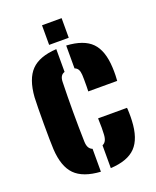

<svg xmlns="http://www.w3.org/2000/svg" viewBox="-140 -821 738 911"><g transform="rotate(-20 229.5 -365.0)"><path d="M34.5 -168Q33.5 -185 33 -220.2Q32.5 -255.5 32.5 -297Q32.5 -338.5 33 -375Q33.5 -411.5 34.5 -430Q41 -520.5 81.8 -562.5Q122.5 -604.5 209.5 -609.5V-494.5Q197 -490.5 191 -480.5Q185 -470.5 184.5 -453Q183.5 -417.5 183 -379.2Q182.5 -341 182.5 -301.8Q182.5 -262.5 183 -224.8Q183.5 -187 184.5 -152Q185 -133.5 191 -122.2Q197 -111 209.5 -106V9.5Q121.5 4 80.5 -37.5Q39.5 -79 34.5 -168ZM259.5 9.5V-105.5Q271 -110.5 276.8 -121.8Q282.5 -133 283.5 -152Q284.5 -164 284.5 -185.5Q284.5 -207 283.5 -233H429.5Q430.5 -228 431 -206.2Q431.5 -184.5 430.5 -168Q426.5 -78.5 386.2 -36.8Q346 5 259.5 9.5ZM283.5 -369Q284 -378 284.2 -395.2Q284.5 -412.5 284.2 -429.2Q284 -446 283.5 -453Q282.5 -470 276.8 -480Q271 -490 259.5 -494V-609.5Q346.5 -604.5 386.5 -563.8Q426.5 -523 430.5 -436Q431.5 -419.5 431 -397Q430.5 -374.5 429.5 -369ZM184.5 -640V-739H283.5V-640Z"/></g></svg>

Font: Big Shoulders Stencil Display Thin Black
Style: Regular
Weight: 900
Version: Version 2.001